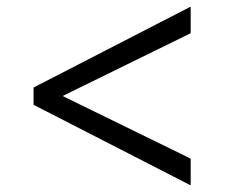

<svg xmlns="http://www.w3.org/2000/svg" viewBox="-20 -571 708 578"><path d="M81 -307.5 554 -551V-471L168.5 -282L554 -93.5V-13L81 -255.5Z"/></svg>

Font: Merriweather 12pt
Style: Regular
Weight: 400
Designer: Eben Sorkin
Foundry: Eben Sorkin
Version: Version 2.100